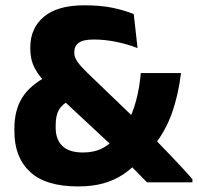

<svg xmlns="http://www.w3.org/2000/svg" viewBox="-20 -672 728 707"><path d="M521.5 -0.5Q512.5 -9.5 498.5 -23.8Q484.5 -38 469.5 -53.2Q454.5 -68.5 441.2 -82.2Q428 -96 420 -104.5L398.5 -129.5L184 -329.5L158.5 -356Q124 -390 107.8 -421.2Q91.5 -452.5 91.5 -492.5V-497Q91.5 -568.5 141.8 -610.5Q192 -652.5 290.5 -652.5Q351.5 -652.5 396 -643Q440.5 -633.5 472.5 -620L486.5 -495Q452 -508.5 409.8 -517.5Q367.5 -526.5 325.5 -526.5Q286 -526.5 269.8 -514.2Q253.5 -502 253.5 -480.5V-478.5Q253.5 -461 265 -444.8Q276.5 -428.5 299.5 -406L485 -227.5L521.5 -189Q539.5 -171 556 -153.8Q572.5 -136.5 588.8 -119.8Q605 -103 621.2 -85.8Q637.5 -68.5 654.2 -50.5Q671 -32.5 688.5 -12.5V-0.5ZM267.5 14.5Q148.5 14.5 90.8 -39Q33 -92.5 33 -188.5V-199Q33 -266 61.5 -312Q90 -358 154 -391.5L237 -302Q209.5 -289 197.2 -268Q185 -247 185 -211V-202Q185 -158 210 -134.2Q235 -110.5 285 -110.5Q326 -110.5 355 -125Q384 -139.5 404.5 -164.5L446 -214Q469 -255 481.5 -302.8Q494 -350.5 498.5 -403H646.5Q637 -323 612.8 -254.8Q588.5 -186.5 541.5 -129L492.5 -81.5Q466 -51.5 434 -30Q402 -8.5 361.2 3Q320.5 14.5 267.5 14.5Z"/></svg>

Font: Anek Gujarati Medium
Style: Bold
Weight: 700
Version: Version 1.003